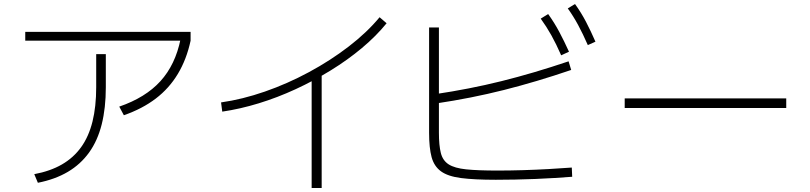

<svg xmlns="http://www.w3.org/2000/svg" viewBox="-20 -875 4040 958"><path d="M151 -6Q231 -21 289 -54.5Q347 -88 385 -141Q423 -194 441.5 -268.5Q460 -343 460 -440V-605H508V-440Q508 -336 487.5 -254.5Q467 -173 424.5 -114Q382 -55 318.5 -17.5Q255 20 169 37ZM106 -672V-716H931V-672ZM575 -343Q706 -388 780.5 -470Q855 -552 881 -680L931 -672Q911 -579 867.5 -506.5Q824 -434 757 -383Q690 -332 598 -300Z M1083 -364Q1189 -379 1301.5 -418Q1414 -457 1521.5 -515Q1629 -573 1720 -643Q1811 -713 1874 -789L1909 -759Q1857 -695 1786 -635.5Q1715 -576 1630.5 -524Q1546 -472 1455 -430Q1364 -388 1271 -359.5Q1178 -331 1089 -318ZM1535 63V-508H1585V63Z M2454 22Q2347 22 2281 13.5Q2215 5 2180.5 -20Q2146 -45 2133.5 -91Q2121 -137 2121 -213V-738H2170V-213Q2170 -150 2179.5 -112Q2189 -74 2218.5 -55Q2248 -36 2306 -30Q2364 -24 2462 -24Q2524 -24 2589.5 -26Q2655 -28 2718 -31.5Q2781 -35 2833 -39L2835 7Q2795 10 2748 13Q2701 16 2650.5 18Q2600 20 2550 21Q2500 22 2454 22ZM2150 -405Q2237 -418 2319 -434Q2401 -450 2481.5 -470Q2562 -490 2645 -514.5Q2728 -539 2817 -569L2830 -526Q2657 -467 2494.5 -426Q2332 -385 2157 -359ZM2780 -599Q2755 -656 2731 -699Q2707 -742 2678 -782L2715 -805Q2746 -762 2770.5 -716Q2795 -670 2819 -617ZM2913 -650Q2888 -707 2864.5 -750.5Q2841 -794 2813 -833L2849 -855Q2880 -812 2904 -766Q2928 -720 2951 -667Z M3097 -336V-384H3903V-336Z"/></svg>

Font: M PLUS 1 Thin Light
Style: Regular
Weight: 300
Version: Version 1.001